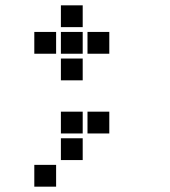

<svg xmlns="http://www.w3.org/2000/svg" viewBox="-20 -611 640 722"><path d="M210 -591Q209 -591 209 -591Q209 -591 209 -590V-510Q209 -509 209 -509Q209 -509 210 -509H290Q291 -509 291 -509Q291 -509 291 -510V-590Q291 -591 291 -591Q291 -591 290 -591ZM110 -491Q109 -491 109 -491Q109 -491 109 -490V-410Q109 -409 109 -409Q109 -409 110 -409H190Q191 -409 191 -409Q191 -409 191 -410V-490Q191 -491 191 -491Q191 -491 190 -491ZM210 -491Q209 -491 209 -491Q209 -491 209 -490V-410Q209 -409 209 -409Q209 -409 210 -409H290Q291 -409 291 -409Q291 -409 291 -410V-490Q291 -491 291 -491Q291 -491 290 -491ZM310 -491Q309 -491 309 -491Q309 -491 309 -490V-410Q309 -409 309 -409Q309 -409 310 -409H390Q391 -409 391 -409Q391 -409 391 -410V-490Q391 -491 391 -491Q391 -491 390 -491ZM210 -391Q209 -391 209 -391Q209 -391 209 -390V-310Q209 -309 209 -309Q209 -309 210 -309H290Q291 -309 291 -309Q291 -309 291 -310V-390Q291 -391 291 -391Q291 -391 290 -391ZM210 -191Q209 -191 209 -191Q209 -191 209 -190V-110Q209 -109 209 -109Q209 -109 210 -109H290Q291 -109 291 -109Q291 -109 291 -110V-190Q291 -191 291 -191Q291 -191 290 -191ZM310 -191Q309 -191 309 -191Q309 -191 309 -190V-110Q309 -109 309 -109Q309 -109 310 -109H390Q391 -109 391 -109Q391 -109 391 -110V-190Q391 -191 391 -191Q391 -191 390 -191ZM210 -91Q209 -91 209 -91Q209 -91 209 -90V-10Q209 -9 209 -9Q209 -9 210 -9H290Q291 -9 291 -9Q291 -9 291 -10V-90Q291 -91 291 -91Q291 -91 290 -91ZM110 9Q109 9 109 9Q109 9 109 10V90Q109 91 109 91Q109 91 110 91H190Q191 91 191 91Q191 91 191 90V10Q191 9 191 9Q191 9 190 9Z"/></svg>

Font: Doto ExtraBold
Style: Regular
Weight: 800
Monospace: yes
Version: Version 1.000